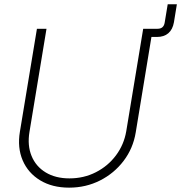

<svg xmlns="http://www.w3.org/2000/svg" viewBox="-20 -861 841 891"><path d="M640.6 -689.5 647 -727.5H711.4Q739.3 -727.5 744.1 -755.4L758.3 -841.3H800.8L787.1 -757.3Q781.2 -724.1 761.2 -706.8Q741.2 -689.5 708 -689.5ZM300.8 9.8Q222.2 9.8 166.3 -24.2Q110.4 -58.1 85.2 -116.9Q60.1 -175.8 72.3 -249.5L151.4 -727.5H195.8L116.7 -248.5Q106.4 -186 126.5 -137.2Q146.5 -88.4 192.1 -60.8Q237.8 -33.2 302.2 -33.2Q369.1 -33.2 425 -61.8Q481 -90.3 518.1 -139.9Q555.2 -189.5 565.9 -252L644.5 -727.5H689L609.9 -246.6Q597.7 -172.4 553.7 -114.5Q509.8 -56.6 444.1 -23.4Q378.4 9.8 300.8 9.8Z"/></svg>

Font: Inter 28pt ExtraLight
Style: Italic
Weight: 250
Italic angle: -9.3988°
Designer: Rasmus Andersson
Foundry: rsms
Version: Version 4.001;git-66647c0bb